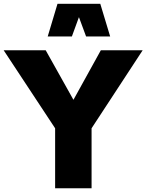

<svg xmlns="http://www.w3.org/2000/svg" viewBox="-25 -1004 781 1024"><path d="M509.8 -983.9H281.7L229.5 -809.6H358.4L396 -912.6L434.1 -809.6H562.5ZM366.7 -471.7 218.8 -735.8H-5.4L269 -319.8V0H463.4V-319.8L735.8 -735.8H512.7Z"/></svg>

Font: Estedad Black
Style: Regular
Weight: 900
Designer: Amin Abedi
Version: Version 7.3